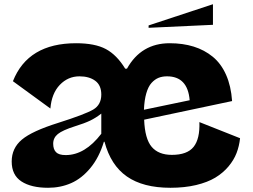

<svg xmlns="http://www.w3.org/2000/svg" viewBox="-20 -870 1193 906"><path d="M681.2 -738.8V-750L984.9 -850.1V-752.9ZM780.8 -666Q843.3 -666 894 -650.1Q944.8 -634.3 984.1 -602.1Q1023.4 -569.8 1046.9 -516.8Q1070.3 -463.9 1075.2 -393.1L660.2 -305.2Q663.6 -214.8 695.8 -177Q728 -139.2 791 -139.2Q863.3 -139.2 893.6 -177Q923.8 -214.8 920.9 -293.9L1112.8 -217.8Q1108.9 -180.7 1096.2 -147.7Q1083.5 -114.7 1057.9 -84.2Q1032.2 -53.7 995.8 -31.7Q959.5 -9.8 905.3 3.2Q851.1 16.1 784.2 16.1Q655.3 16.1 578.9 -37.1Q502.4 -90.3 473.1 -201.2H470.2Q447.8 -127 406.7 -77.4Q365.7 -27.8 315.7 -5.9Q265.6 16.1 207 16.1Q127 16.1 81.1 -13.9Q35.2 -43.9 35.2 -107.9Q35.2 -170.9 83.3 -211.2Q131.3 -251.5 253.9 -290Q381.8 -330.6 419.9 -353Q458 -375.5 458 -423.8Q458 -467.8 429.4 -488.8Q400.9 -509.8 355 -509.8Q300.8 -509.8 262.2 -469.5Q223.6 -429.2 217.8 -357.9L41 -486.8Q111.8 -666 338.9 -666Q428.2 -666 479.7 -638.4Q531.2 -610.8 570.8 -545.9H579.1Q646 -666 780.8 -666ZM768.1 -509.8Q745.6 -509.8 728 -502.7Q710.4 -495.6 695.1 -478.8Q679.7 -461.9 670.4 -429.9Q661.1 -397.9 659.2 -352.1L875 -397Q865.7 -509.8 768.1 -509.8ZM231 -191.9Q231 -165.5 244.4 -151.9Q257.8 -138.2 290 -138.2Q380.9 -138.2 458 -238.8V-334Q432.6 -314 405.8 -301Q378.9 -288.1 333 -273.9Q274.9 -255.4 252.9 -237.5Q231 -219.7 231 -191.9Z"/></svg>

Font: Mayenne Sans Regular
Style: Regular
Weight: 600
Width: 6
Designer: Jérémy Landes — Studio Triple
Foundry: Jérémy Landes — Studio Triple
Version: Version 1.001;hotconv 1.0.109;makeotfexe 2.5.65596